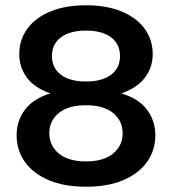

<svg xmlns="http://www.w3.org/2000/svg" viewBox="-20 -698 652 728"><path d="M306 10Q223 10 164.5 -15Q106 -40 74.5 -84Q43 -128 43 -185Q43 -240 74.5 -282Q106 -324 171 -344Q112 -364 82.5 -403Q53 -442 53 -493Q53 -547 83.5 -589Q114 -631 171 -654.5Q228 -678 306 -678Q384 -678 441 -654.5Q498 -631 528.5 -589Q559 -547 559 -493Q559 -442 529 -403Q499 -364 440 -344Q506 -324 537.5 -282Q569 -240 569 -185Q569 -128 537.5 -84Q506 -40 447.5 -15Q389 10 306 10ZM306 -86Q373 -86 409 -116Q445 -146 445 -192Q445 -240 409 -269.5Q373 -299 306 -299Q239 -299 203 -269.5Q167 -240 167 -193Q167 -146 203 -116Q239 -86 306 -86ZM306 -389Q367 -389 401 -414.5Q435 -440 435 -485Q435 -531 401 -556.5Q367 -582 306 -582Q245 -582 211 -556.5Q177 -531 177 -486Q177 -440 211 -414.5Q245 -389 306 -389Z"/></svg>

Font: Gantari SemiBold
Style: Regular
Weight: 600
Designer: Anugrah Pasau
Foundry: Lafontype
Version: Version 1.000; ttfautohint (v1.8.3)